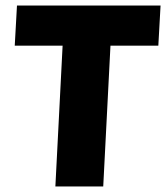

<svg xmlns="http://www.w3.org/2000/svg" viewBox="-20 -670 604 690"><path d="M205 -506H33L41 -650H557L549 -506H377L351 0H179Z"/></svg>

Font: Kilde Sans Black
Style: Regular
Weight: 900
Italic angle: -3°
Designer: Paul D. Hunt
Foundry: Adobe Systems Incorporated
Version: Version 1.050;PS Version 1.000;hotconv 1.0.70;makeotf.lib2.5